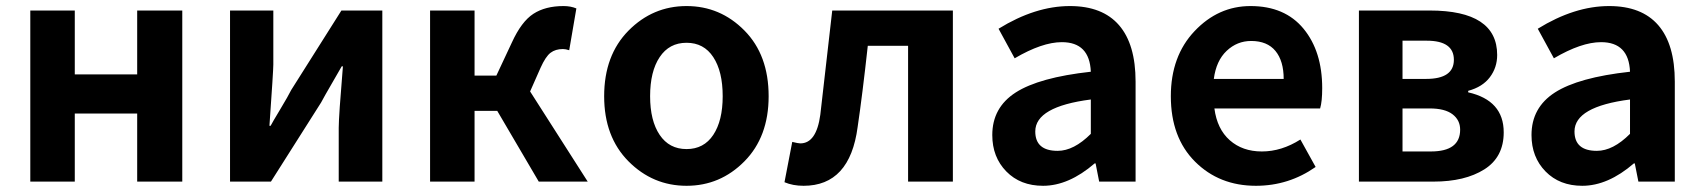

<svg xmlns="http://www.w3.org/2000/svg" viewBox="-20 -594 5569 628"><path d="M79.1 0V-559.6H224.6V-350.6H428.7V-559.6H576.2V0H428.7V-222.7H224.6V0Z M732.4 0V-559.6H874V-382.8Q874 -363.3 861.3 -182.6H865.2Q870.1 -192.4 896.5 -236.3Q922.9 -280.3 932.6 -299.8L1096.7 -559.6H1230.5V0H1087.9V-175.8Q1087.9 -212.9 1101.6 -377H1097.7Q1091.8 -366.2 1065.9 -321.8Q1040 -277.3 1030.3 -258.8L866.2 0Z M1713.9 -294.9 1902.3 0H1742.2L1606.4 -231.4H1532.2V0H1386.7V-559.6H1532.2V-346.7H1603.5L1654.3 -455.1Q1685.5 -523.4 1724.6 -548.8Q1763.7 -574.2 1823.2 -574.2Q1846.7 -574.2 1865.2 -566.4L1841.8 -429.7Q1830.1 -433.6 1821.3 -433.6Q1796.9 -433.6 1780.8 -421.4Q1764.6 -409.2 1748 -372.1Z M1956.1 -279.3Q1956.1 -413.1 2035.6 -493.7Q2115.2 -574.2 2225.6 -574.2Q2335.9 -574.2 2415 -494.1Q2494.1 -414.1 2494.1 -279.3Q2494.1 -146.5 2415 -66.4Q2335.9 13.7 2225.6 13.7Q2115.2 13.7 2035.6 -66.4Q1956.1 -146.5 1956.1 -279.3ZM2343.8 -279.3Q2343.8 -360.4 2313 -407.2Q2282.2 -454.1 2225.6 -454.1Q2168.9 -454.1 2137.7 -407.2Q2106.4 -360.4 2106.4 -279.3Q2106.4 -199.2 2137.7 -152.8Q2168.9 -106.4 2225.6 -106.4Q2282.2 -106.4 2313 -152.8Q2343.8 -199.2 2343.8 -279.3Z M2608.4 13.7Q2573.2 13.7 2545.9 2L2571.3 -129.9Q2590.8 -125 2597.7 -125Q2650.4 -125 2663.1 -218.8Q2677.7 -343.8 2702.1 -559.6H3096.7V0H2950.2V-444.3H2818.4Q2800.8 -284.2 2785.2 -178.7Q2759.8 13.7 2608.4 13.7Z M3391.6 13.7Q3317.4 13.7 3271.5 -33.2Q3225.6 -80.1 3225.6 -152.3Q3225.6 -242.2 3302.2 -291.5Q3378.9 -340.8 3547.9 -359.4Q3543.9 -456.1 3453.1 -456.1Q3388.7 -456.1 3298.8 -403.3L3246.1 -500Q3366.2 -574.2 3479.5 -574.2Q3585.9 -574.2 3640.1 -511.7Q3694.3 -449.2 3694.3 -327.1V0H3575.2L3563.5 -59.6H3560.5Q3475.6 13.7 3391.6 13.7ZM3439.5 -100.6Q3492.2 -100.6 3547.9 -156.2V-268.6Q3366.2 -245.1 3366.2 -164.1Q3366.2 -100.6 3439.5 -100.6Z M4087.9 13.7Q3967.8 13.7 3888.7 -65.4Q3809.6 -144.5 3809.6 -279.3Q3809.6 -410.2 3887.2 -492.2Q3964.8 -574.2 4070.3 -574.2Q4182.6 -574.2 4243.7 -500Q4304.7 -425.8 4304.7 -305.7Q4304.7 -261.7 4297.9 -239.3H3952.1Q3960.9 -171.9 4002.4 -135.3Q4043.9 -98.6 4107.4 -98.6Q4171.9 -98.6 4233.4 -137.7L4283.2 -47.9Q4195.3 13.7 4087.9 13.7ZM3950.2 -335.9H4178.7Q4178.7 -394.5 4151.9 -427.2Q4125 -460 4072.3 -460Q4026.4 -460 3992.2 -427.7Q3958 -395.5 3950.2 -335.9Z M4424.8 0V-559.6H4656.2Q4877 -559.6 4877 -414.1Q4877 -373 4853 -341.3Q4829.1 -309.6 4782.2 -296.9V-292Q4898.4 -265.6 4898.4 -161.1Q4898.4 -80.1 4835 -40Q4771.5 0 4668.9 0ZM4567.4 -335.9H4644.5Q4735.4 -335.9 4735.4 -398.4Q4735.4 -460.9 4646.5 -460.9H4567.4ZM4567.4 -98.6H4660.2Q4755.9 -98.6 4755.9 -169.9Q4755.9 -201.2 4731 -220.2Q4706.1 -239.3 4656.2 -239.3H4567.4Z M5155.3 13.7Q5081.1 13.7 5035.2 -33.2Q4989.3 -80.1 4989.3 -152.3Q4989.3 -242.2 5065.9 -291.5Q5142.6 -340.8 5311.5 -359.4Q5307.6 -456.1 5216.8 -456.1Q5152.3 -456.1 5062.5 -403.3L5009.8 -500Q5129.9 -574.2 5243.2 -574.2Q5349.6 -574.2 5403.8 -511.7Q5458 -449.2 5458 -327.1V0H5338.9L5327.1 -59.6H5324.2Q5239.3 13.7 5155.3 13.7ZM5203.1 -100.6Q5255.9 -100.6 5311.5 -156.2V-268.6Q5129.9 -245.1 5129.9 -164.1Q5129.9 -100.6 5203.1 -100.6Z"/></svg>

Font: Gen Shin Gothic Bold
Style: Bold
Weight: 700
Designer: [Source Han Sans]
Ryoko NISHIZUKA  (kana & ideographs); Paul D. Hunt (Latin, Greek & Cyrillic); Wenlong ZHANG  (bopomofo
Version: Version 1.002.20150607